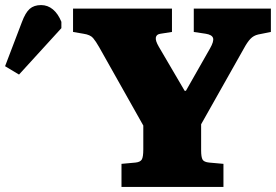

<svg xmlns="http://www.w3.org/2000/svg" viewBox="-290 -737 1088 757"><path d="M189 0V-91L244 -96Q263 -98 269 -108Q275 -118 275 -148V-242L101 -551Q88 -574 77 -587Q66 -600 39 -604L-2 -611V-703H388V-611L343 -604Q327 -602 324.5 -589.5Q322 -577 336 -553L438 -379H443L538 -546Q554 -574 550 -587Q546 -600 521 -604L474 -611V-703H778V-611L728 -601Q710 -597 697.5 -584Q685 -571 671 -545L503 -247V-144Q503 -118 508.5 -108Q514 -98 535 -96L591 -91V0ZM-215 -443 -270 -476 -204 -649Q-190 -687 -173 -702Q-156 -717 -128 -717Q-102 -717 -81.5 -700Q-61 -683 -48 -651V-626Z"/></svg>

Font: Literata 18pt Black
Style: Regular
Weight: 900
Designer: Latin by Veronika Burian and Jose Scaglione. Greek by Irene Vlachou. Cyrillic by Vera Evstafieva.
Foundry: TypeTogether
Version: Version 3.103;gftools[0.9.29]